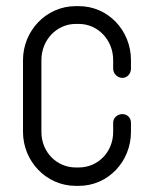

<svg xmlns="http://www.w3.org/2000/svg" viewBox="-20 -604 502 626"><path d="M227 -584C131 -584 55 -504 55 -408V-174C55 -78 131 2 227 2H237C333 2 407 -78 407 -174V-204C407 -220 395 -232 379 -232C363 -232 349 -220 349 -204V-174C349 -108 299 -58 237 -58H227C165 -58 115 -108 115 -174V-408C115 -474 165 -526 227 -526H237C299 -526 349 -474 349 -408V-380C349 -364 363 -350 379 -350C395 -350 407 -364 407 -380V-408C407 -504 333 -584 237 -584Z"/></svg>

Font: bauhaus_2017
Style: _regular
Weight: 400
Version: Version 1.0